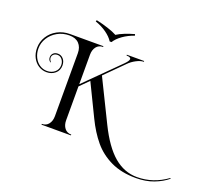

<svg xmlns="http://www.w3.org/2000/svg" viewBox="-193 -1272 2025 1802"><g transform="rotate(20 819.5 -370.5)"><path d="M1639 157Q1584 203 1505.5 233Q1427 263 1328 263Q1183 263 1077.5 212.5Q972 162 900.5 76.5Q829 -9 771 -129L616 -448L529 -361V-23Q529 25 553 56Q577 87 620 87V95H326V87Q369 87 393 56Q417 25 417 -23V-652Q417 -711 383.5 -746.5Q350 -782 287 -782Q221 -782 168 -752Q115 -722 84.5 -673Q54 -624 54 -568Q54 -520 73.5 -480.5Q93 -441 126.5 -418.5Q160 -396 201 -396Q246 -396 277.5 -422.5Q309 -449 309 -493Q309 -525 290.5 -548.5Q272 -572 244 -572Q221 -572 206 -559Q191 -546 191 -526Q191 -514 196.5 -503.5Q202 -493 209 -487L206 -483Q182 -497 182 -526Q182 -551 198.5 -567.5Q215 -584 244 -584Q276 -584 298.5 -559Q321 -534 321 -493Q321 -444 286 -414Q251 -384 201 -384Q157 -384 120.5 -407Q84 -430 62 -472Q40 -514 40 -568Q40 -630 72.5 -682.5Q105 -735 161.5 -765.5Q218 -796 287 -796H620V-788Q577 -788 553 -757Q529 -726 529 -678V-383L861 -713Q897 -749 897 -767Q897 -788 854 -788V-796H1027V-788Q995 -788 953.5 -766.5Q912 -745 880 -712L701 -533L907 -114Q1000 75 1104 163Q1208 251 1335 251Q1497 251 1633 152ZM865 -990Q801 -968 751.5 -932.5Q702 -897 678 -858H660Q636 -897 586.5 -932.5Q537 -968 473 -990L478 -1004Q538 -991 596.5 -972Q655 -953 689 -934Q717 -953 764.5 -972Q812 -991 860 -1004Z"/></g></svg>

Font: Myanmar April Display
Style: Regular
Weight: 400
Designer: Khon Soe Zaw Thu
Foundry: Myanmar OS
Version: Version 2.50 April 12, 2019